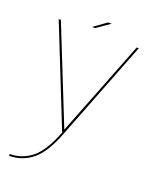

<svg xmlns="http://www.w3.org/2000/svg" viewBox="-162 -759 871 1079"><g transform="rotate(20 273.5 -219.5)"><path d="M261.5 0 26.5 -589.5H39.5L268.5 -16.5L493 -589.5H505.5L275.5 0Q226.5 130.5 165.2 179.2Q104 228 27 228V217Q101 217 159 170Q216.5 123.5 264 0ZM217.5 -612 294 -667H315L236 -612Z"/></g></svg>

Font: Anybody ExtraExpanded Thin
Style: Regular
Weight: 100
Width: 8
Designer: Tyler Finck
Foundry: Etcetera Type Company
Version: Version 1.010; ttfautohint (v1.8.3) -l 8 -r 50 -G 200 -x 14 